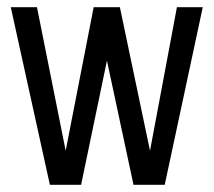

<svg xmlns="http://www.w3.org/2000/svg" viewBox="-20 -515 595 535"><path d="M119 0 10 -495H83L163 -95L241 -495H314L398 -95L473 -495H545L439 0H352L278 -346L206 0Z"/></svg>

Font: Alumni Sans Medium
Style: Regular
Weight: 500
Designer: Robert E. Leuschke
Foundry: Robert E. Leuschke
Version: Version 1.018